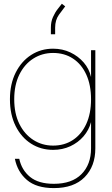

<svg xmlns="http://www.w3.org/2000/svg" viewBox="-20 -779 586 1008"><path d="M262.7 208.5Q171.4 208.5 121.6 166Q71.8 123.5 58.1 54.7H81.1Q93.8 113.8 137.9 149.9Q182.1 186 262.7 186Q357.4 186 407.7 135.3Q458 84.5 458 0V-136.7H457.5Q446.8 -96.2 418.5 -63.2Q390.1 -30.3 349.1 -11.2Q308.1 7.8 258.8 7.8Q194.3 7.8 143.1 -24.9Q91.8 -57.6 62 -117.4Q32.2 -177.2 32.2 -257.8Q32.2 -337.9 62.3 -397.7Q92.3 -457.5 143.6 -490.5Q194.8 -523.4 258.8 -523.4Q308.1 -523.4 349.6 -503.7Q391.1 -483.9 419.7 -450.7Q448.2 -417.5 457.5 -376H458V-515.6H480.5V0Q480.5 94.2 424.1 151.4Q367.7 208.5 262.7 208.5ZM258.8 -14.6Q318.4 -14.6 363.3 -44.4Q408.2 -74.2 433.1 -128.7Q458 -183.1 458 -257.8Q458 -332.5 433.1 -387.2Q408.2 -441.9 363.3 -471.4Q318.4 -501 258.8 -501Q201.2 -501 154.8 -471.4Q108.4 -441.9 81.5 -387.2Q54.7 -332.5 54.7 -257.8Q54.7 -183.1 81.5 -128.7Q108.4 -74.2 154.8 -44.4Q201.2 -14.6 258.8 -14.6ZM247.1 -599.1V-633.8Q247.1 -665 258.1 -689.5Q269 -713.9 282.7 -731.2Q296.4 -748.5 304.7 -759.3L322.3 -745.6Q309.1 -729 289.3 -701.4Q269.5 -673.8 269.5 -633.8V-599.1Z"/></svg>

Font: Inter Display Thin
Style: Regular
Weight: 100
Designer: Rasmus Andersson
Foundry: rsms
Version: Version 4.000;git-a52131595